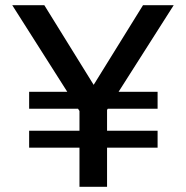

<svg xmlns="http://www.w3.org/2000/svg" viewBox="-20 -720 717 740"><path d="M286.3 0V-292.2L27.2 -700H150.8L341 -393L531.2 -700H649.5L392.6 -296.4V0ZM92.3 -150.8V-216.2H303.7V-150.8ZM92.3 -300.8V-366.2H291V-300.8ZM376.6 -150.8V-216.2H587.4V-150.8ZM389.2 -300.8V-366.2H587.4V-300.8Z"/></svg>

Font: REM Medium
Style: Regular
Weight: 500
Designer: Octavio Pardo
Foundry: Ashler Design
Version: Version 1.005;gftools[0.9.28]